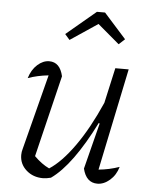

<svg xmlns="http://www.w3.org/2000/svg" viewBox="-52 -752 633 802"><g transform="rotate(5 264.5 -351.5)"><path d="M325 -52 374 -245 370 -247Q325 -157 280 -95Q235 -33 191 -2Q172 3 158 3Q116 3 87.5 -22.5Q59 -48 59 -86Q59 -99 63 -112L144 -427Q97 -422 58 -408Q69 -444 92.5 -465Q116 -486 142 -486Q187 -486 200 -428L117 -86Q148 -55 180 -40Q231 -73 284.5 -148.5Q338 -224 386 -333L419 -481H475L386 -53Q430 -57 473 -72Q463 -37 438 -15.5Q413 6 386 6Q339 6 325 -52ZM356 -709 449 -605 424 -582 333 -659 218 -582 198 -605 322 -709Z"/></g></svg>

Font: Piazzolla Light
Style: Italic
Weight: 300
Italic angle: -11.3°
Designer: Juan Pablo del Peral
Foundry: Huerta Tipografica
Version: Version 1.330